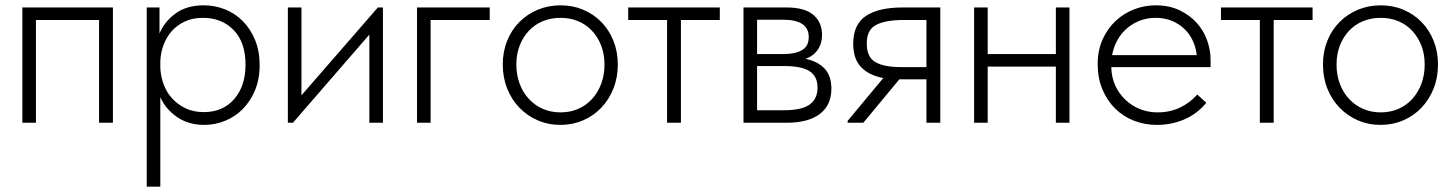

<svg xmlns="http://www.w3.org/2000/svg" viewBox="-20 -461 5462 721"><path d="M64 -433H404V0H352V-386H115V0H64Z M531 240V-433H579V-335Q596 -378 638 -409.5Q680 -441 745 -441Q788 -441 826 -425.5Q864 -410 892.5 -381Q921 -352 938 -310.5Q955 -269 955 -217Q955 -163 937.5 -121.5Q920 -80 891 -51Q862 -22 824.5 -7Q787 8 747 8Q688 8 645 -21.5Q602 -51 582 -96V240ZM742 -394Q703 -394 673.5 -380Q644 -366 624 -343Q604 -320 593.5 -290.5Q583 -261 582 -230V-207Q583 -177 593.5 -147Q604 -117 624.5 -93.5Q645 -70 675.5 -55Q706 -40 745 -40Q817 -40 859.5 -89Q902 -138 902 -218Q902 -302 857.5 -348Q813 -394 742 -394Z M1061 -433H1112V-103L1399 -433H1418V0H1367V-331L1080 0H1061Z M1546 -433H1819V-386H1597V0H1546Z M2085 8Q2039 8 1999.5 -9Q1960 -26 1930.5 -56.5Q1901 -87 1884.5 -128.5Q1868 -170 1868 -219Q1868 -267 1884.5 -308Q1901 -349 1930.5 -378.5Q1960 -408 1999.5 -424.5Q2039 -441 2085 -441Q2131 -441 2170 -424.5Q2209 -408 2238 -378.5Q2267 -349 2283.5 -308Q2300 -267 2300 -219Q2300 -170 2283.5 -128.5Q2267 -87 2238 -56.5Q2209 -26 2169.5 -9Q2130 8 2085 8ZM2085 -39Q2121 -39 2151 -52Q2181 -65 2203 -89Q2225 -113 2237.5 -146Q2250 -179 2250 -219Q2250 -258 2237.5 -290Q2225 -322 2203 -345.5Q2181 -369 2151 -381.5Q2121 -394 2085 -394Q2049 -394 2018.5 -381.5Q1988 -369 1966 -345.5Q1944 -322 1931.5 -290Q1919 -258 1919 -219Q1919 -179 1931.5 -146Q1944 -113 1966.5 -89Q1989 -65 2019 -52Q2049 -39 2085 -39Z M2485 -386H2339V-433H2683V-386H2537V0H2485Z M2772 -433H2933Q3002 -433 3034.5 -405Q3067 -377 3067 -330Q3067 -298 3051 -274.5Q3035 -251 3005 -240Q3050 -231 3076 -204Q3102 -177 3102 -128Q3102 -66 3058.5 -33Q3015 0 2933 0H2772ZM2823 -213V-47H2923Q2991 -47 3020.5 -68.5Q3050 -90 3050 -132Q3050 -175 3019.5 -194Q2989 -213 2925 -213ZM2823 -387V-258H2923Q2966 -258 2991.5 -272.5Q3017 -287 3017 -322Q3017 -387 2920 -387Z M3163 -7 3297 -168Q3243 -178 3213.5 -209Q3184 -240 3184 -297Q3184 -369 3231.5 -401Q3279 -433 3370 -433H3511V0H3459V-163H3360H3357L3222 0H3163ZM3459 -209V-386H3374Q3306 -386 3270 -367.5Q3234 -349 3235 -296Q3235 -247 3267 -228Q3299 -209 3364 -209Z M3945 -211H3689V0H3638V-433H3689V-258H3945V-433H3996V0H3945Z M4325 8Q4278 8 4237.5 -8Q4197 -24 4167 -54Q4137 -84 4119.5 -126Q4102 -168 4102 -220Q4102 -272 4120.5 -313Q4139 -354 4169.5 -382.5Q4200 -411 4239 -426Q4278 -441 4320 -441Q4371 -441 4409.5 -422.5Q4448 -404 4474 -375Q4500 -346 4513 -309.5Q4526 -273 4526 -236V-209H4153Q4154 -170 4168.5 -139Q4183 -108 4207 -85.5Q4231 -63 4261.5 -51Q4292 -39 4327 -39Q4374 -39 4412 -57.5Q4450 -76 4476 -106L4510 -75Q4474 -32 4426 -12Q4378 8 4325 8ZM4319 -394Q4289 -394 4262 -384Q4235 -374 4213 -355.5Q4191 -337 4176.5 -311Q4162 -285 4156 -254H4474Q4471 -283 4459 -308.5Q4447 -334 4427 -353Q4407 -372 4380 -383Q4353 -394 4319 -394Z M4711 -386H4565V-433H4909V-386H4763V0H4711Z M5165 8Q5119 8 5079.5 -9Q5040 -26 5010.5 -56.5Q4981 -87 4964.5 -128.5Q4948 -170 4948 -219Q4948 -267 4964.5 -308Q4981 -349 5010.5 -378.5Q5040 -408 5079.5 -424.5Q5119 -441 5165 -441Q5211 -441 5250 -424.5Q5289 -408 5318 -378.5Q5347 -349 5363.5 -308Q5380 -267 5380 -219Q5380 -170 5363.5 -128.5Q5347 -87 5318 -56.5Q5289 -26 5249.5 -9Q5210 8 5165 8ZM5165 -39Q5201 -39 5231 -52Q5261 -65 5283 -89Q5305 -113 5317.5 -146Q5330 -179 5330 -219Q5330 -258 5317.5 -290Q5305 -322 5283 -345.5Q5261 -369 5231 -381.5Q5201 -394 5165 -394Q5129 -394 5098.5 -381.5Q5068 -369 5046 -345.5Q5024 -322 5011.5 -290Q4999 -258 4999 -219Q4999 -179 5011.5 -146Q5024 -113 5046.5 -89Q5069 -65 5099 -52Q5129 -39 5165 -39Z"/></svg>

Font: Tilda Sans Light
Style: Regular
Weight: 300
Designer: ParaType Ltd
Foundry: ParaType Ltd
Version: Version 1.009